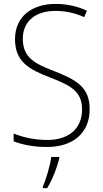

<svg xmlns="http://www.w3.org/2000/svg" viewBox="-20 -744 529 985"><path d="M440 -184C440 -298 370 -335 256 -380C163 -416 97 -446 97 -545C97 -639 167 -688 264 -688C309 -688 360 -680 412 -656L426 -689C379 -711 324 -724 265 -724C146 -724 57 -661 57 -543C57 -427 130 -388 233 -348C343 -306 401 -275 401 -183C401 -80 328 -26 223 -26C157 -26 96 -40 50 -59V-19C94 -2 150 10 222 10C349 10 440 -57 440 -184ZM284 69V61H243C238 103 215 180 200 213V221H222C250 176 272 117 284 69Z"/></svg>

Font: Noto Sans Thai Looped SemiCondensed ExtraLight
Style: Regular
Weight: 200
Width: 4
Designer: Sasikarn Vongin, Ben Mitchell
Foundry: The Fontpad Ltd
Version: Version 1.001